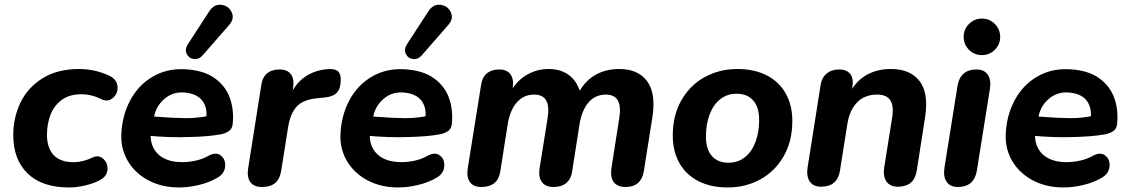

<svg xmlns="http://www.w3.org/2000/svg" viewBox="-20 -798 4871 828"><path d="M37.2 -215Q37.2 -291.3 68.6 -356.2Q100 -421 164 -460.7Q228.1 -500.4 320.7 -500.4Q355.7 -500.4 387.8 -493.2Q420 -485.9 447.4 -473.3Q482.9 -458.1 486.5 -427.1Q490.1 -396 467.8 -376.3Q445.5 -356.6 417.4 -370.2Q375 -391.6 330.8 -391.6Q279.4 -391.6 246 -366.9Q212.5 -342.2 197.5 -302.2Q182.6 -262.2 182.6 -216.5Q182.6 -160.8 211 -129.6Q239.5 -98.5 299.2 -98.5Q317 -98.5 337.5 -103.6Q358.1 -108.7 380.1 -119.2Q405.8 -131 426 -112.5Q446.2 -94 443.3 -64.9Q440.5 -35.7 407.8 -19.7Q382.8 -6.3 346.5 2Q310.3 10.4 277.9 10.4Q160.5 10.4 98.8 -50.2Q37.2 -110.8 37.2 -215Z M503.1 -214.3Q505.5 -296.7 540.6 -363.5Q575.7 -430.4 637.6 -466.9Q699.4 -503.4 777 -499.4Q857 -495.5 905.1 -461.4Q953.1 -427.3 971.5 -374.9Q989.9 -322.5 983.3 -262Q981.1 -241.8 965.9 -231.9Q950.7 -222 930.3 -218.4Q900.8 -213.4 871 -210.9Q841.2 -208.4 807.9 -207.4Q757.2 -205.4 708.7 -207Q660.3 -208.6 606.3 -214L619.6 -297Q639.8 -295.2 652.9 -294.8Q728.7 -288.8 781.3 -288.5Q834 -288.2 885.5 -299.8L869.1 -285.6Q875.7 -332.8 852.7 -363.5Q829.7 -394.3 776.4 -399Q727.7 -403 692.2 -374.2Q656.7 -345.3 646.1 -302.2L634.5 -252Q623.7 -205.6 637.2 -170.6Q650.7 -135.6 684 -117.1Q717.2 -98.7 765 -98.7Q794.5 -98.7 824.6 -105.4Q854.7 -112.2 879.1 -126.2Q911.3 -143.8 932.5 -127.2Q953.6 -110.5 950.8 -79.9Q948.1 -49.3 918.4 -32.1Q884.4 -11.5 839 -0.6Q793.7 10.4 752.7 10.4Q678.6 10.4 621.4 -19.5Q564.2 -49.4 532.9 -100.9Q501.5 -152.4 503.1 -214.3ZM790.4 -607.6 882.1 -748.8Q902.8 -780.9 934.2 -777.2Q965.7 -773.5 978.9 -745.7Q992.2 -717.9 968.5 -690.7L854.6 -560.2Q837.6 -540.6 815.8 -543.5Q794 -546.4 785 -565.8Q776 -585.1 790.4 -607.6Z M1050.1 -71.8 1106.7 -430.4Q1111.3 -464.3 1131.6 -481.4Q1152 -498.4 1186.1 -498.4Q1219.2 -498.4 1234.5 -477.9Q1249.9 -457.3 1243.9 -419L1236.1 -371H1226.5Q1245.1 -429.4 1290.6 -463.2Q1336.1 -497 1398.4 -500.2Q1426.9 -501 1438.2 -490.2Q1449.5 -479.4 1449.5 -453.9Q1449.5 -416.4 1433 -398.6Q1416.4 -380.9 1379.5 -377.5L1347.9 -374.3Q1287.4 -368.7 1259.6 -338.6Q1231.9 -308.6 1222.3 -248.7L1192.3 -59.6Q1186.7 -25.5 1166.3 -8.5Q1145.8 8.4 1109.3 8.4Q1075.2 8.4 1059.8 -12.5Q1044.3 -33.5 1050.1 -71.8Z M1448.1 -214.3Q1450.5 -296.7 1485.6 -363.5Q1520.7 -430.4 1582.6 -466.9Q1644.4 -503.4 1722 -499.4Q1802 -495.5 1850.1 -461.4Q1898.1 -427.3 1916.5 -374.9Q1934.9 -322.5 1928.3 -262Q1926.1 -241.8 1910.9 -231.9Q1895.7 -222 1875.3 -218.4Q1845.8 -213.4 1816 -210.9Q1786.2 -208.4 1752.9 -207.4Q1702.2 -205.4 1653.7 -207Q1605.3 -208.6 1551.3 -214L1564.6 -297Q1584.8 -295.2 1597.9 -294.8Q1673.7 -288.8 1726.3 -288.5Q1779 -288.2 1830.5 -299.8L1814.1 -285.6Q1820.7 -332.8 1797.7 -363.5Q1774.7 -394.3 1721.4 -399Q1672.7 -403 1637.2 -374.2Q1601.7 -345.3 1591.1 -302.2L1579.5 -252Q1568.7 -205.6 1582.2 -170.6Q1595.7 -135.6 1629 -117.1Q1662.2 -98.7 1710 -98.7Q1739.5 -98.7 1769.6 -105.4Q1799.7 -112.2 1824.1 -126.2Q1856.3 -143.8 1877.5 -127.2Q1898.6 -110.5 1895.8 -79.9Q1893.1 -49.3 1863.4 -32.1Q1829.4 -11.5 1784 -0.6Q1738.7 10.4 1697.7 10.4Q1623.6 10.4 1566.4 -19.5Q1509.2 -49.4 1477.9 -100.9Q1446.5 -152.4 1448.1 -214.3ZM1735.4 -607.6 1827.1 -748.8Q1847.8 -780.9 1879.2 -777.2Q1910.7 -773.5 1923.9 -745.7Q1937.2 -717.9 1913.5 -690.7L1799.6 -560.2Q1782.6 -540.6 1760.8 -543.5Q1739 -546.4 1730 -565.8Q1721 -585.1 1735.4 -607.6Z M1997.1 -71.8 2054.5 -430.4Q2059.1 -464.3 2079.4 -481.4Q2099.8 -498.4 2133.1 -498.4Q2166.2 -498.4 2181.4 -477.5Q2196.7 -456.5 2191.1 -419L2182.3 -361.6L2175.9 -391.7Q2203.3 -445.5 2248.1 -473Q2292.9 -500.4 2345.7 -500.4Q2401.1 -500.4 2437 -471.5Q2472.9 -442.7 2486.3 -385.7L2472.9 -392.7Q2498.5 -445.5 2544.2 -473Q2589.9 -500.4 2650.7 -500.4Q2731.5 -500.4 2770.5 -448.1Q2809.5 -395.8 2793.3 -291.6L2756.5 -59.6Q2751.1 -26.5 2731.5 -9Q2712 8.4 2677.9 8.4Q2642.8 8.4 2627 -12.5Q2611.1 -33.5 2616.7 -71.8L2651.1 -292.4Q2658.5 -340.7 2644 -365.4Q2629.5 -390.1 2592.4 -390.1Q2547.7 -390.1 2518.6 -356.9Q2489.5 -323.7 2479.3 -262.6L2447.5 -59.6Q2442.9 -26.5 2422.2 -9Q2401.4 8.4 2367.3 8.4Q2333 8.4 2317.2 -12.5Q2301.3 -33.5 2306.9 -71.8L2342.1 -292.4Q2349.5 -340.7 2335 -365.4Q2320.5 -390.1 2283.4 -390.1Q2238.7 -390.1 2209.2 -356.9Q2179.7 -323.7 2169.5 -262.6L2137.7 -59.6Q2127.5 8.4 2055.1 8.4Q2022 8.4 2006.7 -12.5Q1991.3 -33.5 1997.1 -71.8Z M2881.3 -213.5Q2881.3 -301.1 2918.9 -366.3Q2956.4 -431.5 3019.8 -466Q3083.3 -500.4 3159.5 -500.4Q3233.1 -500.4 3286.7 -472.9Q3340.2 -445.4 3368.5 -394.8Q3396.9 -344.2 3396.9 -276.6Q3396.9 -188.9 3359.3 -123.7Q3321.8 -58.5 3258.3 -24.1Q3194.9 10.4 3118.7 10.4Q3045 10.4 2991.5 -17.1Q2938 -44.6 2909.7 -95.2Q2881.3 -145.8 2881.3 -213.5ZM3253.9 -281.2Q3253.9 -335.5 3228.3 -364.6Q3202.8 -393.8 3156.3 -393.8Q3115.8 -393.8 3085.8 -370Q3055.9 -346.2 3040.1 -304Q3024.3 -261.8 3024.3 -208.8Q3024.3 -154.6 3049.9 -125.4Q3075.4 -96.3 3121.9 -96.3Q3162.4 -96.3 3192.4 -120Q3222.3 -143.8 3238.1 -186Q3253.9 -228.3 3253.9 -281.2Z M3462.7 -75.6 3518.3 -428Q3523.1 -462.3 3544.4 -480.4Q3565.6 -498.4 3599.7 -498.4Q3631.8 -498.4 3646.9 -478.7Q3661.9 -458.9 3655.9 -421.6L3646.9 -365.2L3644.1 -395.3Q3669.1 -446.5 3714.9 -473.5Q3760.7 -500.4 3822.1 -500.4Q3905.3 -500.4 3945.5 -448.5Q3985.7 -396.6 3969.5 -292.4L3933.7 -63.2Q3923.1 7.2 3851.9 7.2Q3818.8 7.2 3803 -14.9Q3787.3 -36.9 3793.1 -75.6L3827.3 -290Q3835.4 -340.1 3819.7 -365.1Q3803.9 -390.1 3762 -390.1Q3709.3 -390.1 3676.4 -356.5Q3643.5 -322.9 3634.1 -262.6L3602.5 -63.2Q3591.9 7.2 3520.7 7.2Q3487.6 7.2 3472.3 -14.9Q3456.9 -36.9 3462.7 -75.6Z M4052.9 -74.4 4109.3 -428Q4121.5 -498.4 4191.1 -498.4Q4224.2 -498.4 4239.5 -476.4Q4254.9 -454.3 4249.1 -415.6L4192.7 -62Q4180.5 8.4 4110.9 8.4Q4077.8 8.4 4062.5 -13.7Q4047.1 -35.7 4052.9 -74.4ZM4135.7 -639Q4135.7 -671.8 4158.9 -694.8Q4182 -717.9 4214.6 -717.9Q4247.2 -717.9 4270.3 -694.7Q4293.3 -671.6 4293.3 -638.8Q4293.3 -606.2 4270.2 -583.2Q4247 -560.3 4214.4 -560.3Q4181.8 -560.3 4158.8 -583.3Q4135.7 -606.4 4135.7 -639Z M4317.1 -214.3Q4319.5 -296.7 4354.6 -363.5Q4389.7 -430.4 4451.6 -466.9Q4513.4 -503.4 4591 -499.4Q4671 -495.5 4719.1 -461.4Q4767.1 -427.3 4785.5 -374.9Q4803.9 -322.5 4797.3 -262Q4795.1 -241.8 4779.9 -231.9Q4764.7 -222 4744.3 -218.4Q4714.8 -213.4 4685 -210.9Q4655.2 -208.4 4621.9 -207.4Q4571.2 -205.4 4522.7 -207Q4474.3 -208.6 4420.3 -214L4433.6 -297Q4453.8 -295.2 4466.9 -294.8Q4542.7 -288.8 4595.3 -288.5Q4648 -288.2 4699.5 -299.8L4683.1 -285.6Q4689.7 -332.8 4666.7 -363.5Q4643.7 -394.3 4590.4 -399Q4541.7 -403 4506.2 -374.2Q4470.7 -345.3 4460.1 -302.2L4448.5 -252Q4437.7 -205.6 4451.2 -170.6Q4464.7 -135.6 4498 -117.1Q4531.2 -98.7 4579 -98.7Q4608.5 -98.7 4638.6 -105.4Q4668.7 -112.2 4693.1 -126.2Q4725.3 -143.8 4746.5 -127.2Q4767.6 -110.5 4764.8 -79.9Q4762.1 -49.3 4732.4 -32.1Q4698.4 -11.5 4653 -0.6Q4607.7 10.4 4566.7 10.4Q4492.6 10.4 4435.4 -19.5Q4378.2 -49.4 4346.9 -100.9Q4315.5 -152.4 4317.1 -214.3Z"/></svg>

Font: SN Pro Thin
Style: Italic
Weight: 200
Italic angle: -9°
Designer: Tobias Whetton
Foundry: Supernotes
Version: Version 1.003;Glyphs 3.3 (3324)